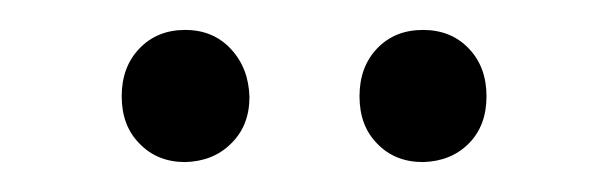

<svg xmlns="http://www.w3.org/2000/svg" viewBox="-20 -593 404 127"><path d="M259.8 -485.8Q241.2 -485.8 229.5 -498Q217.8 -509.8 217.8 -529.3Q217.8 -548.8 229.5 -561Q241.2 -573.2 259.8 -573.2Q278.3 -573.2 290 -561Q301.8 -548.8 301.8 -529.3Q301.8 -509.8 290 -498Q278.3 -486.3 259.8 -485.8ZM145 -528.8Q145 -509.8 132.8 -498Q121.1 -486.3 102.5 -485.8Q84 -485.8 72.3 -498Q60.5 -509.8 60.5 -529.3Q60.5 -548.8 72.3 -561Q84 -573.2 102.5 -573.2Q121.1 -573.2 132.8 -560.5Q144.5 -547.9 145 -528.8Z"/></svg>

Font: Yrsa-Light
Style: Regular
Weight: 300
Designer: Anna Giedrys (Yrsa+Rasa design), David Brezina (Yrsa art-direction, Rasa art-direction, design)
Foundry: Rosetta Type Foundry
Version: Version 1.001;PS 1.1;hotconv 1.0.88;makeotf.lib2.5.647800